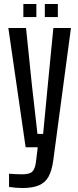

<svg xmlns="http://www.w3.org/2000/svg" viewBox="-20 -741 394 966"><path d="M91.5 205Q77.5 205 58.8 203.5Q40 202 25.5 199.5V133Q38 134 57 135Q76 136 91 136Q128.5 136 142.2 122.8Q156 109.5 160.5 76L170 0H109L22 -600H111L140.5 -313L168.5 -67H197L220.5 -313L248.5 -600H337L247.5 69.5Q240.5 118 224.2 147.8Q208 177.5 176.2 191.2Q144.5 205 91.5 205ZM205.5 -655V-721H271V-655ZM97.5 -655V-721H163V-655Z"/></svg>

Font: Big Shoulders Display Thin SemiBold
Style: Regular
Weight: 600
Version: Version 2.002